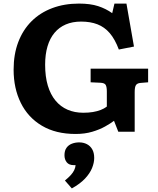

<svg xmlns="http://www.w3.org/2000/svg" viewBox="-20 -734 884 1072"><path d="M402 14Q291 14 213.5 -32.3Q136 -78.5 96 -159.8Q56 -241 56 -345Q56 -431 82 -499.2Q108 -567.5 156.2 -615.5Q204.5 -663.5 271.8 -688.7Q339 -714 421 -714Q484 -714 527.8 -699.8Q571.5 -685.5 606.5 -660.5L619 -714H686L728 -474L643.5 -457.5Q622 -515 592.8 -549Q563.5 -583 524.3 -598.2Q485 -613.5 433 -613.5Q384.5 -613.5 347.3 -597.5Q310 -581.5 284.3 -550.7Q258.5 -520 245.3 -475.2Q232 -430.5 232 -372.5Q232 -306 247 -256Q262 -206 290 -172.3Q318 -138.5 357.3 -121.5Q396.5 -104.5 445 -104.5Q474.5 -104.5 498.5 -108.5Q522.5 -112.5 542 -120Q561.5 -127.5 576.5 -139V-223.5Q576.5 -247.5 570.5 -259.2Q564.5 -271 540.5 -272L486 -274.5V-350.5H807V-274.5L764.5 -271Q746 -269.5 739 -258.7Q732 -248 732 -220V1.5H640.5L616.5 -59.5Q597.5 -45 566.8 -27.8Q536 -10.5 494.8 1.7Q453.5 14 402 14ZM381 318 342.5 274Q362.5 257.5 375 243.8Q387.5 230 394.2 216.3Q401 202.5 402 188H391.5Q365 188 352.5 172Q340 156 340 133Q340 107 351.3 91.3Q362.5 75.5 381.3 68.3Q400 61 422 61Q446 61 465 70.8Q484 80.5 495 99.8Q506 119 506 148Q506 174.5 494 204.3Q482 234 454.5 263.3Q427 292.5 381 318Z"/></svg>

Font: Literata Variable Black
Style: Regular
Weight: 900
Designer: Latin by Veronika Burian and Jose Scaglione. Greek by Irene Vlachou. Cyrillic by Vera Evstafieva.
Foundry: TypeTogether
Version: Version 3.021